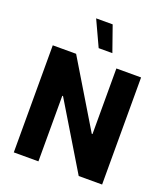

<svg xmlns="http://www.w3.org/2000/svg" viewBox="-171 -1096 1065 1216"><g transform="rotate(20 362.0 -488.0)"><path d="M376.5 -976.1H265.1L344.7 -804.2H437ZM494.1 -279.3H489.3L222.7 -721.7H65.4V0H231.4V-441.9H236.3L502.9 0H660.6V-721.7H494.1Z"/></g></svg>

Font: Estedad ExtraBold
Style: Regular
Weight: 800
Designer: Amin Abedi
Version: Version 7.3